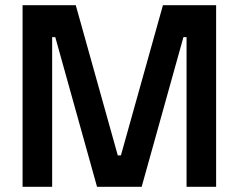

<svg xmlns="http://www.w3.org/2000/svg" viewBox="-20 -720 920 740"><path d="M67 -700V0H181V-577H193L354 0H526L687 -577H699V0H813V-700H608L446 -121H434L272 -700Z"/></svg>

Font: Space Text SemiBold
Style: Regular
Weight: 600
Designer: Florian Karsten (Space Text), Colophon Foundry (Space Mono)
Foundry: Florian Karsten
Version: Version 1.003;PS 001.003;hotconv 1.0.88;makeotf.lib2.5.64775